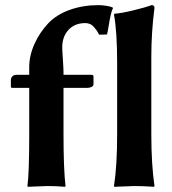

<svg xmlns="http://www.w3.org/2000/svg" viewBox="-20 -718 664 741"><path d="M432.1 -200.2C432.1 -119.5 428.1 -52.7 419.9 0L420.9 2.9L498 0C520.8 0 546.2 1 574.2 2.9L576.2 0C568 -56 564 -122.7 564 -200.2V-500C564 -561.2 568 -623.9 576.2 -688C576.2 -694.8 572.4 -698.2 564.9 -698.2C550.6 -692.7 527.8 -686.1 496.6 -678.5C465.3 -670.8 440.4 -666.3 421.9 -665L419.9 -662.1C428.1 -617.8 432.1 -555.2 432.1 -474.1ZM167 -628.9C144.5 -605.1 126.5 -578.3 113 -548.3C99.5 -518.4 92.8 -488.6 92.8 -459V-429.2H44.9C36.8 -429.2 30.9 -427.1 27.3 -422.9C23.8 -418.6 22 -414.1 22 -409.2V-384.8C22 -380.9 23.6 -378.9 26.9 -378.9H92.8V-200.2C92.8 -100.6 90.5 -33.9 85.9 0L86.9 2.9L162.1 0C184.9 0 207.8 1 231 2.9L232.9 0C227.7 -44.3 225.1 -111 225.1 -200.2V-378.9H317.9C323.1 -378.9 328.2 -380.1 333.3 -382.6C338.3 -385 340.8 -388.2 340.8 -392.1V-422.9C340.8 -427.1 338.2 -429.2 333 -429.2H225.1V-439C225.1 -447.8 224.3 -464.2 222.7 -488.3C221 -512.4 220.2 -528 220.2 -535.2C220.2 -562.8 228.3 -585.4 244.4 -602.8C260.5 -620.2 282.1 -628.9 309.1 -628.9C315.9 -628.9 322.1 -627.7 327.6 -625.2C333.2 -622.8 338.2 -618.9 342.8 -613.5C347.3 -608.2 350.8 -603.7 353.3 -600.1C355.7 -596.5 358.9 -591.1 362.8 -584L393.1 -585C394.7 -591.1 396.7 -601.9 399.2 -617.2C401.6 -632.5 404.2 -646.4 407 -658.9C409.7 -671.5 412.8 -680.5 416 -686L415 -689C411.1 -691.2 403.4 -693.4 391.8 -695.3C380.3 -697.3 369.6 -698.2 359.9 -698.2C319.8 -698.2 282.9 -692.1 249 -679.9C215.2 -667.7 187.8 -650.7 167 -628.9Z"/></svg>

Font: Linux Biolinum G
Style: Bold
Weight: 700
Designer: Philipp H. Poll
Foundry: Philipp H. Poll
Version: Version 1.1.0